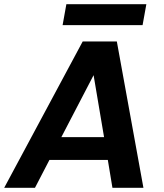

<svg xmlns="http://www.w3.org/2000/svg" viewBox="-46 -897 782 917"><path d="M469 -133H190L121 0H-26L349 -699H512L639 0H491ZM271 -877H653L635 -777H253ZM401 -538 247 -242H451Z"/></svg>

Font: SVN-Poppins SemiBold
Style: Italic
Weight: 600
Italic angle: -10°
Designer: Ninad Kale (Devanagari), Jonny Pinhorn (Latin)
Foundry: Indian Type Foundry
Version: Version 3.002 2017; ttfautohint (v1.8.3)